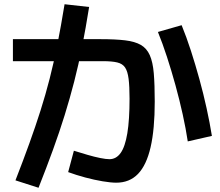

<svg xmlns="http://www.w3.org/2000/svg" viewBox="-20 -840 1040 907"><path d="M529 23Q504 23 465 16.5Q426 10 383 -1.5Q340 -13 302 -27L329 -128Q361 -118 393.5 -108.5Q426 -99 453.5 -93.5Q481 -88 497 -88Q529 -88 550 -117.5Q571 -147 581.5 -210.5Q592 -274 592 -374Q592 -432 587.5 -467.5Q583 -503 571 -521Q559 -539 534 -545Q509 -551 467 -551H41V-655H455Q525 -655 571 -649.5Q617 -644 645 -628Q673 -612 687.5 -579.5Q702 -547 706.5 -493.5Q711 -440 711 -360Q711 -230 691.5 -145Q672 -60 632 -18.5Q592 23 529 23ZM53 12Q90 -83 119 -163.5Q148 -244 171.5 -318Q195 -392 214.5 -468Q234 -544 251 -630Q268 -716 285 -820L401 -807Q385 -707 368 -620.5Q351 -534 330.5 -454.5Q310 -375 285.5 -296Q261 -217 230.5 -133Q200 -49 162 47ZM867 -172Q858 -232 843 -300Q828 -368 809 -437Q790 -506 769 -570.5Q748 -635 726 -689L838 -721Q861 -665 882 -600Q903 -535 922 -466Q941 -397 956 -328.5Q971 -260 981 -198Z"/></svg>

Font: M PLUS 1 Thin SemiBold
Style: Regular
Weight: 600
Version: Version 1.001